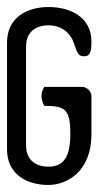

<svg xmlns="http://www.w3.org/2000/svg" viewBox="-20 -273 280 546"><path d="M0 -152V152C0 221 54 253 118 253C165 253 240 220 240 108V0C240 -14 226 -26 213 -26H106C101 -18 98 -9 98 0C98 9 101 20 106 28C166 28 180 38 180 108C180 170 163 201 118 201C75 201 54 176 54 140V-140C54 -176 75 -201 118 -201C162 -201 183 -171 189 -153C200 -122 202 -113 219 -113C235 -113 240 -123 240 -155C240 -223 182 -253 118 -253C54 -253 0 -221 0 -152Z"/></svg>

Font: Ekmelos
Style: Regular
Weight: 500
Designer: Thomas Richter (thomas-richter@aon.at)
Version: Version 2.58